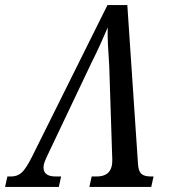

<svg xmlns="http://www.w3.org/2000/svg" viewBox="-58 -734 672 754"><path d="M-38 0 -29 -41H-14Q10 -41 27 -56Q44 -71 68 -119L364 -714H442L484 -89Q486 -61 497.5 -51Q509 -41 535 -41H545L536 0H293L302 -41H322Q372 -41 381 -83Q383 -92 383 -106.5Q383 -121 382 -135L371 -475Q368 -520 366 -557.5Q364 -595 365 -626Q352 -595 336 -560Q320 -525 300 -485L137 -142Q131 -130 124 -114.5Q117 -99 114 -88Q106 -41 160 -41H182L173 0Z"/></svg>

Font: Noto Serif Condensed
Style: Italic
Weight: 400
Width: 3
Italic angle: -12°
Designer: Monotype Design Team
Foundry: Monotype Imaging Inc.
Version: Version 2.014; ttfautohint (v1.8.4.7-5d5b)